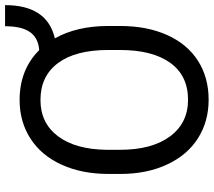

<svg xmlns="http://www.w3.org/2000/svg" viewBox="-62 -754 827 742"><g transform="rotate(-90 351.0 -383.5)"><path d="M621.1 -332.5V-380.4C620.8 -460.4 604.8 -528.5 573.2 -584.5C658.9 -604.3 701.7 -668.5 701.7 -776.9H620.1C620.1 -733.9 612.5 -701.7 597.4 -680.4C582.3 -659.1 559.1 -647.3 527.8 -645C477.4 -695.5 413.1 -720.7 335 -720.7C279 -720.7 229.2 -706.7 185.8 -678.7C142.3 -650.7 108.7 -610.6 85 -558.3C61.2 -506.1 49.3 -445.8 49.3 -377.4V-328.6C49.6 -261.2 61.9 -201.7 86.2 -149.9C110.4 -98.1 144.2 -58.6 187.5 -31.2C230.8 -3.9 280.3 9.8 335.9 9.8C393.2 9.8 443.4 -3.9 486.3 -31.2C529.3 -58.6 562.5 -98.2 585.9 -150.1C609.4 -202.1 621.1 -262.9 621.1 -332.5ZM528.3 -378.4V-333C528.3 -249.3 511.8 -184.6 478.8 -138.7C445.7 -92.8 398.1 -69.8 335.9 -69.8C275.7 -69.8 228.4 -93.2 194.1 -139.9C159.7 -186.6 142.6 -250.8 142.6 -332.5V-384.8C143.6 -464.8 161.1 -527.4 195.1 -572.5C229.1 -617.6 275.7 -640.1 335 -640.1C396.5 -640.1 444.1 -617.5 477.8 -572.3C511.5 -527 528.3 -462.4 528.3 -378.4Z"/></g></svg>

Font: Roboto1
Style: rg
Weight: 400
Designer: Google
Version: Version 2.137; 2017